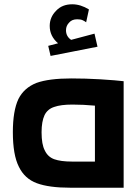

<svg xmlns="http://www.w3.org/2000/svg" viewBox="-20 -876 647 896"><path d="M313 -510Q208 -510 150 -489Q92 -466 66 -414Q40 -359 40 -259Q40 -153 68 -98Q95 -42 152 -21Q209 0 308 0H557V-497Q526 -501 447 -506Q378 -510 313 -510ZM174 -259Q174 -309 188 -339Q202 -367 233 -377Q264 -388 318 -388Q368 -388 423 -383V-122H315Q264 -122 233 -133Q203 -144 189 -174Q174 -202 174 -259ZM435 -658 421 -719 312 -690Q288 -706 288 -735Q288 -756 303 -771Q316 -786 340 -786Q356 -786 365 -782Q374 -778 382 -772L395 -832Q356 -856 317 -856Q270 -856 242 -826Q212 -796 212 -755Q212 -707 251 -674L205 -662L216 -615Z"/></svg>

Font: Online Auction - Bold
Style: Bold
Weight: 500
Designer: Mohamed Mostafa, the designer of Online Auction
Foundry: Kief Type Foundry
Version: ""